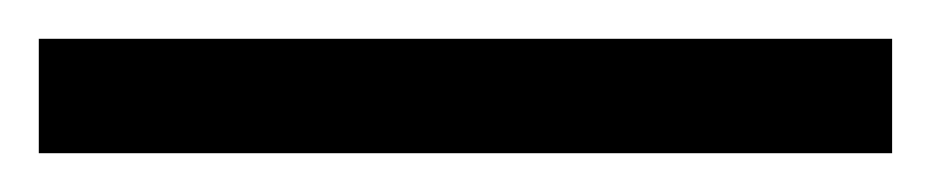

<svg xmlns="http://www.w3.org/2000/svg" viewBox="-25 -839 480 99"><path d="M-5 -760V-819H435V-760Z"/></svg>

Font: Noto Serif Khmer SemiCondensed Black
Style: Regular
Weight: 900
Width: 4
Designer: Danh Hong and the Monotype Design Team
Foundry: Monotype Imaging Inc.
Version: Version 2.004